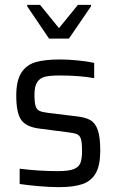

<svg xmlns="http://www.w3.org/2000/svg" viewBox="-20 -763 480 791"><path d="M47 0ZM61 -5V-68Q140 -58 218 -58Q262 -58 283 -66Q304 -74 311 -91Q318 -108 318 -140Q318 -175 313.5 -190Q309 -205 297.5 -210Q286 -215 260 -218L144 -233Q87 -240 67 -269.5Q47 -299 47 -369Q47 -431 68 -463.5Q89 -496 127 -507Q165 -518 227 -518Q261 -518 301 -514Q341 -510 368 -504V-441Q309 -452 226 -452Q187 -452 166 -447Q145 -442 133.5 -425Q122 -408 122 -373Q122 -341 126.5 -326.5Q131 -312 142 -306.5Q153 -301 178 -298L293 -284Q332 -280 352.5 -268Q373 -256 383 -227Q393 -198 393 -142Q393 -82 374.5 -49.5Q356 -17 319.5 -4.5Q283 8 223 8Q186 8 140 4Q94 0 61 -5ZM182 -604 92 -737V-743H145L223 -647L301 -743H355V-737L264 -604Z"/></svg>

Font: Assailand
Style: Regular
Weight: 400
Designer: Hector Gatti with collaboration of the Omnibus-Type team
Foundry: Omnibus-Type
Version: Version 0.072;October 19, 2019;FontCreator 12.0.0.2547 64-bi